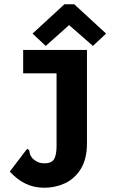

<svg xmlns="http://www.w3.org/2000/svg" viewBox="-20 -706 540 903"><path d="M189 177Q139 177 99.5 157.5Q60 138 26 101L102 1L108 -6L117 0Q119 8 120.5 16.5Q122 25 132 38Q143 49 156.5 55.5Q170 62 189 62Q224 62 235 41.5Q246 21 246 -19V-361H89V-471H389V-33Q389 42 360 88.5Q331 135 285.5 156Q240 177 189 177ZM195 -490 133 -548 283 -686H329L479 -548L417 -490L305 -588Z"/></svg>

Font: Inconsolata Black
Style: Regular
Weight: 900
Monospace: yes
Designer: Raph Levien, Cyreal, Brenton Simpson
Foundry: Raph Levien, Cyreal, Google
Version: Version 3.001; ttfautohint (v1.8.2.53-6de2)